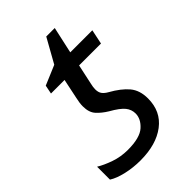

<svg xmlns="http://www.w3.org/2000/svg" viewBox="-202 -739 831 831"><g transform="rotate(-45 213.5 -324.0)"><path d="M152 10Q108 10 66.5 0.5Q25 -9 0 -25V-104Q26 -88 64.5 -74.5Q103 -61 146 -61Q220 -61 250.5 -88.5Q281 -116 281 -149Q281 -173 265.5 -192.5Q250 -212 206 -237Q178 -254 159.5 -274.5Q141 -295 141 -332Q141 -353 147 -378L166 -469H83L91 -509L181 -547L243 -658H295L268 -536H403L389 -469H255L235 -376Q231 -360 231 -346Q231 -328 239 -317Q247 -306 263 -297Q313 -269 339 -238Q365 -207 365 -157Q365 -78 307 -34Q249 10 152 10Z"/></g></svg>

Font: Noto IKEA Latin
Style: Italic
Weight: 400
Italic angle: -12°
Designer: Monotype Design Team
Foundry: Monotype Imaging Inc.
Version: Version 1.0